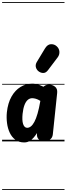

<svg xmlns="http://www.w3.org/2000/svg" viewBox="-25 -1349 636 1832"><path d="M206 10Q156 10 122 -15.2Q88 -40.5 68.2 -82.2Q48.5 -124 42 -175Q35.5 -226 40.5 -277Q50 -365.5 84.5 -426.8Q119 -488 171 -519.5Q223 -551 284 -551Q299 -551 316.2 -547.5Q333.5 -544 352 -537.5Q370.5 -531 390 -521.5L397.5 -527.5Q407 -535 419.2 -538Q431.5 -541 445 -541Q476.5 -541 500.5 -521.5Q524.5 -502 520.5 -463L479 -66.5Q475.5 -33 450.5 -16.5Q425.5 0 397 0Q366 0 345 -19.2Q324 -38.5 328 -75.5L328.5 -80Q315 -58.5 297.5 -37.8Q280 -17 257.5 -3.5Q235 10 206 10ZM190.5 -262.5Q187.5 -233 188.5 -208.5Q189.5 -184 195.2 -166.2Q201 -148.5 210.8 -139Q220.5 -129.5 234.5 -129.5Q252.5 -129.5 269.8 -143Q287 -156.5 303 -186.2Q319 -216 333.2 -264.8Q347.5 -313.5 359.5 -383.5L360 -386.5Q336.5 -401 317.2 -406.5Q298 -412 282.5 -412Q258.5 -412 239.8 -395.8Q221 -379.5 208.5 -346.5Q196 -313.5 190.5 -262.5ZM206 10Q156 10 122 -15.2Q88 -40.5 68.2 -82.2Q48.5 -124 42 -175Q35.5 -226 40.5 -277Q50 -365.5 84.5 -426.8Q119 -488 171 -519.5Q223 -551 284 -551Q299 -551 316.2 -547.5Q333.5 -544 352 -537.5Q370.5 -531 390 -521.5L397.5 -527.5Q407 -535 419.2 -538Q431.5 -541 445 -541Q476.5 -541 500.5 -521.5Q524.5 -502 520.5 -463L479 -66.5Q475.5 -33 450.5 -16.5Q425.5 0 397 0Q366 0 345 -19.2Q324 -38.5 328 -75.5L328.5 -80Q315 -58.5 297.5 -37.8Q280 -17 257.5 -3.5Q235 10 206 10ZM190.5 -262.5Q187.5 -233 188.5 -208.5Q189.5 -184 195.2 -166.2Q201 -148.5 210.8 -139Q220.5 -129.5 234.5 -129.5Q252.5 -129.5 269.8 -143Q287 -156.5 303 -186.2Q319 -216 333.2 -264.8Q347.5 -313.5 359.5 -383.5L360 -386.5Q336.5 -401 317.2 -406.5Q298 -412 282.5 -412Q258.5 -412 239.8 -395.8Q221 -379.5 208.5 -346.5Q196 -313.5 190.5 -262.5ZM349.5 -664Q326.5 -678 318.2 -704.2Q310 -730.5 326.5 -758L403.5 -885.5Q427.5 -925.5 460.2 -927.2Q493 -929 516 -907.5Q539.5 -886.5 541.8 -856.5Q544 -826.5 525.5 -802L433 -679.5Q414.5 -655 392.8 -653Q371 -651 349.5 -664ZM-5 455H590.5V463H-5ZM-5 -16H590.5V0H-5ZM-5 -549H590.5V-541H-5ZM-5 -1329H590.5V-1321H-5Z"/></svg>

Font: Edu SA Dotted Guide
Style: Regular
Weight: 400
Designer: Tina and Corey Anderson, Eben Sorkin, Mirko Velimirovic
Foundry: Google for Education
Version: Version 2.000